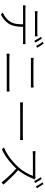

<svg xmlns="http://www.w3.org/2000/svg" viewBox="1512 -2394 927 3990"><g transform="rotate(90 1975.0 -399.5)"><path d="M213 -717Q233 -715 251.5 -713.5Q270 -712 293 -712Q310 -712 346 -712Q382 -712 427.5 -712Q473 -712 518 -712Q563 -712 598.5 -712Q634 -712 651 -712Q669 -712 692.5 -713Q716 -714 736 -717V-661Q715 -663 692.5 -663.5Q670 -664 651 -664Q634 -664 598.5 -664Q563 -664 518 -664Q473 -664 428 -664Q383 -664 347 -664Q311 -664 295 -664Q271 -664 250.5 -663.5Q230 -663 213 -661ZM92 -468Q112 -467 131.5 -465.5Q151 -464 174 -464Q185 -464 223.5 -464Q262 -464 318 -464Q374 -464 438 -464Q502 -464 566.5 -464Q631 -464 686.5 -464Q742 -464 779.5 -464Q817 -464 828 -464Q844 -464 862.5 -465.5Q881 -467 898 -468V-413Q883 -415 864 -415.5Q845 -416 828 -416Q817 -416 779.5 -416Q742 -416 686.5 -416Q631 -416 566.5 -416Q502 -416 438 -416Q374 -416 318 -416Q262 -416 223.5 -416Q185 -416 174 -416Q151 -416 131.5 -415.5Q112 -415 92 -413ZM539 -445Q539 -353 527.5 -274Q516 -195 481 -132Q463 -99 433 -66.5Q403 -34 366 -5.5Q329 23 287 44L239 8Q300 -19 351.5 -60Q403 -101 432 -151Q470 -212 478 -286.5Q486 -361 487 -445ZM783 -806Q796 -788 811 -764Q826 -740 840.5 -715Q855 -690 866 -669L827 -650Q813 -681 789 -720.5Q765 -760 745 -789ZM887 -843Q901 -825 917 -800Q933 -775 948 -750.5Q963 -726 973 -707L934 -689Q918 -722 895 -760Q872 -798 850 -826Z M1183 -635Q1205 -633 1226 -632Q1247 -631 1270 -631Q1283 -631 1316.5 -631Q1350 -631 1395 -631Q1440 -631 1489.5 -631Q1539 -631 1584 -631Q1629 -631 1662 -631Q1695 -631 1707 -631Q1733 -631 1756 -632Q1779 -633 1799 -635V-577Q1779 -579 1755 -579Q1731 -579 1707 -579Q1696 -579 1662.5 -579Q1629 -579 1583.5 -579Q1538 -579 1488 -579Q1438 -579 1393 -579Q1348 -579 1315 -579Q1282 -579 1270 -579Q1246 -579 1225.5 -578.5Q1205 -578 1183 -577ZM1096 -136Q1120 -135 1141.5 -133Q1163 -131 1189 -131Q1200 -131 1236 -131Q1272 -131 1324 -131Q1376 -131 1436 -131Q1496 -131 1555.5 -131Q1615 -131 1666.5 -131Q1718 -131 1754.5 -131Q1791 -131 1803 -131Q1824 -131 1843.5 -132.5Q1863 -134 1882 -136V-74Q1863 -76 1842 -76.5Q1821 -77 1803 -77Q1791 -77 1754.5 -77Q1718 -77 1666.5 -77Q1615 -77 1555.5 -77Q1496 -77 1436 -77Q1376 -77 1324 -77Q1272 -77 1236 -77Q1200 -77 1189 -77Q1163 -77 1141.5 -76Q1120 -75 1096 -74Z M2108 -415Q2121 -414 2139.5 -413Q2158 -412 2182 -411.5Q2206 -411 2235 -411Q2245 -411 2276.5 -411Q2308 -411 2353.5 -411Q2399 -411 2452 -411Q2505 -411 2558.5 -411Q2612 -411 2659.5 -411Q2707 -411 2741 -411Q2775 -411 2789 -411Q2828 -411 2852.5 -412.5Q2877 -414 2891 -415V-353Q2877 -354 2850.5 -355Q2824 -356 2790 -356Q2776 -356 2741.5 -356Q2707 -356 2660 -356Q2613 -356 2559.5 -356Q2506 -356 2453 -356Q2400 -356 2354.5 -356Q2309 -356 2277 -356Q2245 -356 2235 -356Q2194 -356 2161.5 -355.5Q2129 -355 2108 -353Z M3700 -803Q3713 -786 3728 -761.5Q3743 -737 3757.5 -712Q3772 -687 3783 -666L3744 -648Q3730 -678 3706 -718Q3682 -758 3662 -786ZM3806 -838Q3820 -820 3835.5 -795.5Q3851 -771 3866.5 -746.5Q3882 -722 3892 -702L3853 -684Q3836 -718 3813.5 -755.5Q3791 -793 3769 -821ZM3710 -650Q3706 -645 3700.5 -635Q3695 -625 3692 -617Q3672 -567 3641 -506.5Q3610 -446 3572 -388.5Q3534 -331 3494 -286Q3438 -225 3373.5 -168Q3309 -111 3237 -61.5Q3165 -12 3084 24L3044 -19Q3125 -51 3198.5 -99Q3272 -147 3337.5 -204.5Q3403 -262 3457 -322Q3492 -361 3527.5 -413.5Q3563 -466 3591.5 -520.5Q3620 -575 3633 -620Q3626 -620 3594 -620Q3562 -620 3517 -620Q3472 -620 3422.5 -620Q3373 -620 3328 -620Q3283 -620 3252.5 -620Q3222 -620 3214 -620Q3198 -620 3177.5 -619Q3157 -618 3141 -617Q3125 -616 3123 -616V-676Q3126 -675 3142 -674Q3158 -673 3178 -671.5Q3198 -670 3214 -670Q3222 -670 3252 -670Q3282 -670 3325.5 -670Q3369 -670 3416 -670Q3463 -670 3506.5 -670Q3550 -670 3580.5 -670Q3611 -670 3619 -670Q3639 -670 3653.5 -671.5Q3668 -673 3677 -676ZM3507 -321Q3549 -286 3592 -245Q3635 -204 3676.5 -161Q3718 -118 3753.5 -78.5Q3789 -39 3816 -7L3773 31Q3737 -15 3687.5 -70.5Q3638 -126 3582 -182.5Q3526 -239 3471 -286Z"/></g></svg>

Font: Noto Sans JP Thin Light
Style: Regular
Weight: 300
Version: Version 2.004-H2;hotconv 1.0.118;makeotfexe 2.5.65603